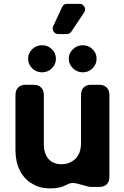

<svg xmlns="http://www.w3.org/2000/svg" viewBox="-20 -998 662 1024"><path d="M263.7 -858.4Q269.5 -870.1 285.2 -904.3Q300.8 -938.5 311.5 -960.9Q319.3 -977.5 337.9 -977.5H404.3Q421.9 -977.5 430.2 -961.9Q438.5 -946.3 428.7 -931.6Q409.2 -902.3 360.4 -829.1Q351.6 -816.4 335.9 -816.4H291Q274.4 -816.4 265.6 -830.1Q256.8 -843.8 263.7 -858.4ZM204.1 -612.3Q173.8 -612.3 151.4 -633.8Q129.9 -655.3 129.9 -684.6Q129.9 -714.8 151.4 -735.4Q173.8 -756.8 204.1 -756.8Q235.4 -756.8 256.8 -735.4Q278.3 -714.8 278.3 -684.6Q278.3 -655.3 256.8 -633.8Q235.4 -612.3 204.1 -612.3ZM421.9 -612.3Q390.6 -612.3 369.1 -633.8Q346.7 -655.3 346.7 -684.6Q346.7 -714.8 369.1 -735.4Q390.6 -756.8 421.9 -756.8Q452.1 -756.8 473.6 -735.4Q495.1 -714.8 495.1 -684.6Q495.1 -655.3 473.6 -633.8Q452.1 -612.3 421.9 -612.3ZM454.1 -2.9Q454.1 -2.9 454.1 -2Q423.8 -9.8 392.6 -18.6Q361.3 -27.3 339.8 -14.6Q320.3 -3.9 296.9 2Q274.4 6.8 247.1 6.8Q219.7 6.8 196.3 1Q171.9 -5.9 151.4 -18.6Q129.9 -30.3 114.3 -47.9Q97.7 -65.4 85.9 -88.9Q74.2 -111.3 68.4 -138.7Q62.5 -167 62.5 -198.2Q62.5 -295.9 62.5 -490.2Q62.5 -517.6 77.1 -531.2Q90.8 -545.9 117.2 -545.9Q130.9 -545.9 158.2 -545.9Q185.5 -545.9 199.2 -531.2Q213.9 -517.6 213.9 -490.2Q213.9 -402.3 213.9 -225.6Q213.9 -202.1 220.7 -182.6Q226.6 -164.1 239.3 -149.4Q252 -135.7 269.5 -128.9Q286.1 -122.1 307.6 -122.1Q321.3 -122.1 334 -125Q347.7 -127.9 359.4 -134.8Q371.1 -140.6 380.9 -149.4Q390.6 -159.2 397.5 -171.9Q405.3 -183.6 408.2 -199.2Q412.1 -214.8 412.1 -232.4Q412.1 -318.4 412.1 -490.2Q412.1 -517.6 425.8 -531.2Q440.4 -545.9 466.8 -545.9Q480.5 -545.9 507.8 -545.9Q535.2 -545.9 548.8 -531.2Q563.5 -517.6 563.5 -490.2Q563.5 -345.7 563.5 -55.7Q563.5 -29.3 548.8 -14.6Q535.2 -1 507.8 -1Q496.1 -1 473.6 -1Q467.8 -1 462.9 -1Q458 -2 454.1 -2.9Z"/></svg>

Font: DeepSea
Style: Bold
Weight: 700
Designer: Stem
Version: Version 3.019;git-0a5106e0b